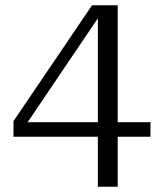

<svg xmlns="http://www.w3.org/2000/svg" viewBox="-20 -629 600 726"><path d="M31 -112V-171L328 -609H386L365 -582L63 -135L57 -167H549V-112ZM425 77H350V-583L358 -609H425Z"/></svg>

Font: Roboto Serif 36pt Light
Style: Regular
Weight: 300
Designer: Greg Gazdowicz
Foundry: Commercial Type
Version: Version 1.008